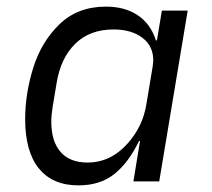

<svg xmlns="http://www.w3.org/2000/svg" viewBox="-20 -548 640 580"><path d="M383 0 403 -122H400Q368 -56 325 -22Q282 12 217 12Q139 12 97.5 -39Q56 -90 56 -188Q56 -265 80.5 -343.5Q105 -422 160 -475Q215 -528 300 -528Q357 -528 396 -502Q435 -476 451 -426H454L469 -516H547L461 0ZM365 -114Q411 -165 422 -232L441 -346Q443 -360 443 -366Q443 -409 410 -434Q377 -459 323 -459Q251 -459 207 -415.5Q163 -372 151 -297L139 -225Q135 -201 135 -180Q135 -121 163 -89Q191 -57 244 -57Q314 -57 365 -114Z"/></svg>

Font: iA Writer Duo S
Style: Italic
Weight: 400
Italic angle: -9.5°
Designer: Mike Abbink, Paul van der Laan, Pieter van Rosmalen, Oliver Reichenstein
Foundry: Bold Monday and Information Architects Inc.
Version: Version 2.000